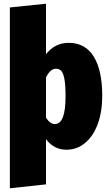

<svg xmlns="http://www.w3.org/2000/svg" viewBox="-20 -784 587 1031"><path d="M529 -269Q529 -184 505 -118.5Q481 -53 437 -16.5Q393 20 337 20Q269 20 227 -37V206L33 227V-744L227 -764V-493Q275 -554 349 -554Q438 -554 483.5 -480Q529 -406 529 -269ZM332 -266Q332 -329 325.5 -361.5Q319 -394 308 -404.5Q297 -415 280 -415Q251 -415 227 -369V-152Q239 -134 250 -126Q261 -118 275 -118Q332 -118 332 -266Z"/></svg>

Font: Fira Sans Condensed Black
Style: Regular
Weight: 900
Width: 3
Designer: Carrois Corporate & Edenspiekermann AG
Foundry: Carrois Corporate GbR & Edenspiekermann AG
Version: Version 4.203